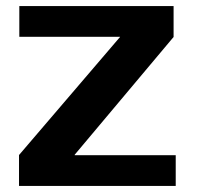

<svg xmlns="http://www.w3.org/2000/svg" viewBox="-20 -611 650 631"><path d="M42.5 0H557.5V-101H225.5V-102.5L550.5 -489.5V-591H43.5V-490H374.5V-489.5L42.5 -101.5Z"/></svg>

Font: Anybody SemiExpanded SemiBold
Style: Regular
Weight: 600
Width: 6
Designer: Tyler Finck
Foundry: Etcetera Type Company
Version: Version 1.113;gftools[0.9.25]